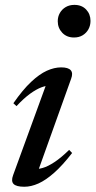

<svg xmlns="http://www.w3.org/2000/svg" viewBox="-20 -736 382 768"><path d="M32.5 -35.5 169.5 -411 186.5 -393Q168 -395 146.5 -387Q125 -379 100 -360.8Q75 -342.5 46 -311.5L33.5 -323Q71 -377 104.2 -408.2Q137.5 -439.5 167.2 -453Q197 -466.5 224.5 -466.5Q253 -466.5 263 -455Q273 -443.5 264.5 -421L127.5 -38.5L111 -61Q128.5 -58 150 -64Q171.5 -70 198.2 -87.8Q225 -105.5 256.5 -136.5L268.5 -124Q230.5 -75 197 -45.2Q163.5 -15.5 134 -2.2Q104.5 11 77.5 11Q45 11 34.2 -0.2Q23.5 -11.5 32.5 -35.5ZM211 -651Q211 -669.5 219.5 -684.2Q228 -699 243 -707.8Q258 -716.5 277.5 -716.5Q307 -716.5 324.5 -698Q342 -679.5 342 -652.5Q342 -634 333.8 -619Q325.5 -604 310.8 -595Q296 -586 276 -586Q247 -586 229 -605Q211 -624 211 -651Z"/></svg>

Font: Newsreader 36pt Medium
Style: Italic
Weight: 500
Italic angle: -17°
Designer: Hugues Gentile
Foundry: Production Type
Version: Version 1.003